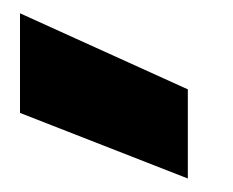

<svg xmlns="http://www.w3.org/2000/svg" viewBox="-20 -865 347 286"><path d="M9.8 -696.8V-845.2L259.8 -731.9V-599.1Z"/></svg>

Font: Poppins ExtraBold
Style: Regular
Weight: 800
Designer: Ninad Kale (Devanagari), Jonny Pinhorn (Latin)
Foundry: Indian Type Foundry
Version: 4.004